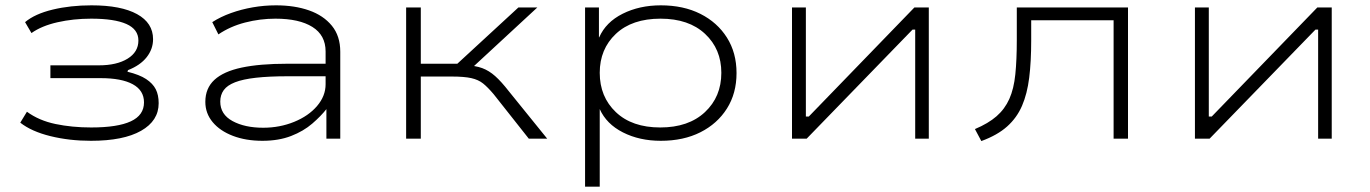

<svg xmlns="http://www.w3.org/2000/svg" viewBox="-20 -520 5139 720"><path d="M321 8Q240 8 169 -9.5Q98 -27 56 -60L81 -101Q126 -68 188 -55Q250 -42 322 -42Q421 -42 470.5 -65Q520 -88 520 -136Q520 -181 478 -204Q436 -227 357 -227H169V-275H351Q418 -275 458.5 -300Q499 -325 499 -368Q499 -410 454 -430Q409 -450 322 -450Q255 -450 195.5 -436.5Q136 -423 98 -396L74 -437Q111 -468 177.5 -484Q244 -500 323 -500Q434 -500 494 -467Q554 -434 554 -373Q554 -336 530 -305.5Q506 -275 460 -257L458 -251Q503 -240 528 -223.5Q553 -207 564 -185.5Q575 -164 575 -133Q575 -67 509 -29.5Q443 8 321 8Z M964 8Q902 8 853.5 -10.5Q805 -29 777.5 -62Q750 -95 750 -138Q750 -189 784 -220.5Q818 -252 886 -266.5Q954 -281 1057 -281H1216V-234H1060Q989 -234 940 -228.5Q891 -223 861.5 -211.5Q832 -200 819 -182Q806 -164 806 -139Q806 -91 852 -66Q898 -41 967 -41Q1029 -41 1083 -63Q1137 -85 1169 -122.5Q1201 -160 1201 -204V-327Q1201 -388 1151.5 -419Q1102 -450 1013 -450Q955 -450 899 -435.5Q843 -421 799 -391L776 -437Q807 -457 846 -471Q885 -485 928 -492.5Q971 -500 1015 -500Q1085 -500 1139 -481Q1193 -462 1224.5 -423.5Q1256 -385 1256 -326V0H1204V-111L1205 -112Q1184 -85 1151 -56.5Q1118 -28 1071.5 -10Q1025 8 964 8Z M1503 0V-492H1558V-281H1695L1924 -492H1995L1742 -258L1723 -276Q1763 -274 1788.5 -264.5Q1814 -255 1837 -234.5Q1860 -214 1888 -178L2032 0H1963L1831 -167Q1809 -193 1791.5 -207Q1774 -221 1747.5 -227Q1721 -233 1674 -233H1558V0Z M2174 180V-492H2226V-380H2227Q2252 -437 2315 -468.5Q2378 -500 2458 -500Q2543 -500 2606.5 -468Q2670 -436 2706 -379Q2742 -322 2742 -246Q2742 -170 2706 -113Q2670 -56 2606.5 -24Q2543 8 2458 8Q2378 8 2316 -23.5Q2254 -55 2229 -111V180ZM2456 -42Q2562 -42 2623.5 -99.5Q2685 -157 2685 -247Q2685 -336 2624 -393Q2563 -450 2457 -450Q2350 -450 2289.5 -393Q2229 -336 2229 -247Q2229 -157 2289.5 -99.5Q2350 -42 2456 -42Z M2950 0V-492H3002V-83H3013L3409 -492H3463V0H3412V-409H3402L3005 0Z M3660 9 3636 -36Q3686 -57 3717 -84Q3748 -111 3765 -149Q3782 -187 3787.5 -241.5Q3793 -296 3793 -370V-492H4210V0H4156V-444H3847V-368Q3847 -289 3839.5 -228.5Q3832 -168 3812.5 -123Q3793 -78 3756.5 -45.5Q3720 -13 3660 9Z M4461 0V-492H4513V-83H4524L4920 -492H4974V0H4923V-409H4913L4516 0Z"/></svg>

Font: Nunito Sans 7pt Expanded ExtraLight
Style: Regular
Weight: 250
Width: 7
Designer: Vernon Adams
Foundry: Vernon Adams
Version: Version 3.101;gftools[0.9.27]